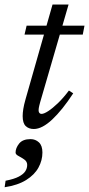

<svg xmlns="http://www.w3.org/2000/svg" viewBox="-42 -546 384 826"><path d="M63.5 -397 72.5 -435.5H321.5L314 -397ZM131 -107Q129 -99 127.2 -92.5Q125.5 -86 124.8 -81Q124 -76 124 -72Q124 -64 127.5 -60Q131 -56 136.5 -56Q147 -56 165.5 -68Q184 -80 207.2 -102.2Q230.5 -124.5 254.5 -156.5L273 -144.5Q249.5 -108.5 226.8 -80.2Q204 -52 182.8 -32Q161.5 -12 141.5 -1.5Q121.5 9 103.5 9Q82 9 68.8 -3.5Q55.5 -16 55.5 -46.5Q55.5 -59.5 58.2 -77.2Q61 -95 68 -119.5L184 -526.5H253ZM25 110.5Q25 91 40.2 71.8Q55.5 52.5 89.5 52.5Q110.5 52.5 125.5 66.5Q140.5 80.5 140.5 110Q140.5 144 123.5 175Q106.5 206 70.5 228.5Q34.5 251 -22 259.5L-18 231.5Q18.5 224.5 38.5 214Q58.5 203.5 66.8 190.8Q75 178 75 163.5Q75 149 62.5 140.2Q50 131.5 37.5 125Q25 118.5 25 110.5Z"/></svg>

Font: Newsreader 24pt
Style: Italic
Weight: 400
Italic angle: -17°
Designer: Hugues Gentile
Foundry: Production Type
Version: Version 1.003